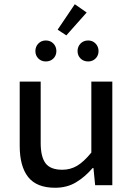

<svg xmlns="http://www.w3.org/2000/svg" viewBox="-20 -874 640 906"><path d="M240 12Q153 12 113 -38.5Q73 -89 73 -186V-489H172V-199Q172 -134 195 -103.5Q218 -73 274 -73Q312 -73 343.5 -91.5Q375 -110 411 -154V-489H510V0H429L421 -81H417Q381 -39 338.5 -13.5Q296 12 240 12ZM196 -584Q175 -584 161 -598Q147 -612 147 -633Q147 -654 161 -668.5Q175 -683 196 -683Q218 -683 232 -668.5Q246 -654 246 -633Q246 -612 232 -598Q218 -584 196 -584ZM396 -584Q374 -584 360 -598Q346 -612 346 -633Q346 -654 360 -668.5Q374 -683 396 -683Q417 -683 431 -668.5Q445 -654 445 -633Q445 -612 431 -598Q417 -584 396 -584ZM293 -707 252 -734 333 -854 389 -815Z"/></svg>

Font: SauceCodePro Nerd Font Mono
Style: Regular
Weight: 500
Monospace: yes
Designer: Paul D. Hunt, Teo Tuominen
Foundry: Adobe Systems Incorporated
Version: Version 2.030;PS 1.000;hotconv 16.6.51;makeotf.lib2.5.65220;